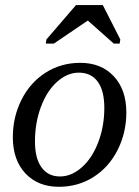

<svg xmlns="http://www.w3.org/2000/svg" viewBox="-20 -715 540 745"><path d="M115.7 -166Q115.7 -100.1 141.4 -65.2Q167 -30.3 212.9 -30.3Q257.3 -30.3 297.6 -65.9Q337.9 -101.6 361.3 -163.3Q384.8 -225.1 384.8 -295.9Q384.8 -363.3 359.1 -398.2Q333.5 -433.1 285.6 -433.1Q241.2 -433.1 201.4 -397.5Q161.6 -361.8 138.7 -300Q115.7 -238.3 115.7 -166ZM208.5 9.8Q127.4 9.8 78.6 -42.2Q29.8 -94.2 29.8 -182.6Q29.8 -261.2 63.5 -328.1Q97.2 -395 157 -433.1Q216.8 -471.2 291.5 -471.2Q372.6 -471.2 421.4 -419.2Q470.2 -367.2 470.2 -278.8Q470.2 -200.2 436.5 -133.3Q402.8 -66.4 343 -28.3Q283.2 9.8 208.5 9.8ZM157.7 -545.9 160.2 -562 274.9 -695.3H378.9L446.8 -562L444.3 -545.9H421.4L320.8 -635.3L189 -545.9Z"/></svg>

Font: Liberation Serif
Style: Italic
Weight: 400
Italic angle: -16.333°
Designer: Steve Matteson
Foundry: Ascender Corporation
Version: Version 2.1.5